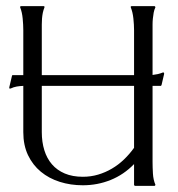

<svg xmlns="http://www.w3.org/2000/svg" viewBox="-20 -608 582 628"><path d="M479 -327.1V-78.6Q479 -61.5 480.2 -40.5Q481.4 -19.5 488.3 -3.9L487.3 -1L485.4 0H420.9L418.5 -2.9V-71.3Q384.8 -36.6 341.8 -19.3Q298.8 -2 251 -2Q210.9 -2 175.5 -13.2Q140.1 -24.4 113.5 -46.4Q86.9 -68.4 71.5 -100.8Q56.2 -133.3 56.2 -175.8V-327.1Q45.4 -326.7 34.9 -325Q24.4 -323.2 14.6 -318.4H10.7L10.3 -322.3L19.5 -361.3L21.5 -362.3H56.2V-509.3Q56.2 -526.4 54.2 -547.4Q52.2 -568.4 45.9 -584V-586.9Q46.4 -586.9 47.6 -587.4Q48.8 -587.9 49.3 -587.9H123.5L125 -586.9H125.5V-584Q122.1 -575.7 120.1 -566.4Q118.2 -557.1 117.4 -547.1Q116.7 -537.1 116.7 -527.6Q116.7 -518.1 116.7 -509.3V-362.3H418.5V-509.3Q418.5 -526.4 416.3 -547.4Q414.1 -568.4 407.7 -584V-586.9L410.2 -587.9H485.4L487.3 -586.9L488.3 -584Q484.4 -576.2 482.7 -566.7Q481 -557.1 480 -547.4Q479 -537.6 479 -527.8Q479 -518.1 479 -509.3V-362.8Q487.8 -363.8 496.3 -365.7Q504.9 -367.7 513.2 -371.1L516.1 -370.6V-369.1L517.1 -367.2L508.3 -329.6L506.3 -327.1ZM251 -29.8Q277.3 -29.8 301 -36.9Q324.7 -43.9 345.9 -56.4Q367.2 -68.8 385.5 -86.4Q403.8 -104 418.5 -124.5V-327.1H116.7V-175.8Q116.7 -143.6 125 -116.7Q133.3 -89.8 149.9 -70.6Q166.5 -51.3 191.9 -40.5Q217.3 -29.8 251 -29.8Z"/></svg>

Font: CAT Linz
Style: Regular
Weight: 400
Designer: Peter Wiegel
Foundry: Peter Wiegel
Version: Version 1.08